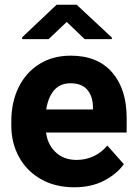

<svg xmlns="http://www.w3.org/2000/svg" viewBox="-20 -784 575 814"><path d="M339 -618 263 -691 186 -618H74V-626L220 -764H305L454 -625V-618ZM28 -251V-270Q28 -351 59 -414Q90 -477 147 -512.5Q204 -548 280 -548Q394 -548 455.5 -477Q517 -406 517 -284V-222H175Q179 -198 182 -192Q196 -152 227.5 -129Q259 -106 305 -106Q343 -106 376.5 -121.5Q410 -137 435 -167L505 -88Q476 -47 422 -18.5Q368 10 295 10Q214 10 153.5 -24.5Q93 -59 60.5 -118.5Q28 -178 28 -251ZM176 -320H374V-333Q373 -377 349.5 -404Q326 -431 279 -431Q235 -431 209.5 -401.5Q184 -372 176 -320Z"/></svg>

Font: Freesentation 8 ExtraBold
Style: Regular
Weight: 800
Designer: glyphs from Roboto by Christian Robertson / Hangul glyphs from Noto Sans CJK(Source Han Sans) by Jang Soo-young and Kang
Foundry: PT&
Version: Version 2.001